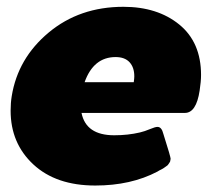

<svg xmlns="http://www.w3.org/2000/svg" viewBox="-20 -537 648 573"><path d="M11.7 -206.7Q11.7 -230 15 -250Q33.3 -363.3 125.4 -440Q217.5 -516.7 348.3 -516.7Q450 -516.7 515 -463.8Q580 -410.8 580 -313.3Q580 -294.2 575.8 -266.7Q565.8 -200 531.7 -200H223.3Q236.7 -133.3 320.8 -133.3Q361.7 -133.3 397.5 -141.7Q411.7 -145 427.5 -151.7Q443.3 -158.3 450 -158.3Q462.5 -158.3 467.5 -137.5L484.2 -83.3Q489.2 -65.8 489.2 -63.3Q489.2 -62.5 488.8 -60.8Q488.3 -59.2 488.3 -58.3Q488.3 -55.8 487.1 -53.8Q485.8 -51.7 484.2 -49.2Q482.5 -46.7 481.2 -45Q480 -43.3 476.7 -41.2Q473.3 -39.2 472.1 -37.9Q470.8 -36.7 466.7 -34.2Q462.5 -31.7 461.2 -31.2Q460 -30.8 455.4 -28.3Q450.8 -25.8 450 -25Q370.8 16.7 264.2 16.7Q147.5 16.7 79.6 -46.2Q11.7 -109.2 11.7 -206.7ZM232.5 -291.7H379.2Q380.8 -303.3 380.8 -309.2Q380.8 -335.8 366.7 -351.2Q352.5 -366.7 325 -366.7Q259.2 -366.7 232.5 -291.7Z"/></svg>

Font: BoonTook Mon
Style: Italic
Weight: 400
Italic angle: -9°
Designer: Sungsit Sawaiwan
Foundry: FontUni
Version: Version 3.0